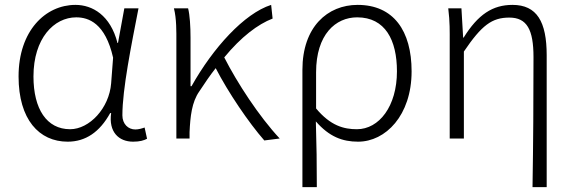

<svg xmlns="http://www.w3.org/2000/svg" viewBox="-20 -567 2349 786"><path d="M257 13C330 13 388 -26 431 -104H435C424 -27 466 13 525 13C552 13 569 8 582 1L572 -45C561 -41 547 -37 534 -37C505 -37 481 -59 481 -95C481 -202 518 -384 547 -533H489L463 -391H461C432 -505 358 -547 289 -547C166 -547 56 -441 56 -254C56 -78 140 13 257 13ZM267 -38C171 -38 117 -121 117 -254C117 -410 201 -496 292 -496C343 -496 411 -472 443 -331L435 -226C427 -124 346 -38 267 -38Z M1125 0C1040 -91 951 -228 898 -332C967 -416 1036 -468 1096 -491L1090 -547C980 -512 852 -371 764 -214H760V-412C760 -459 757 -506 750 -533H692C703 -490 702 -438 702 -395V0H756V-26C759 -90 765 -149 796 -193C819 -228 840 -259 863 -288C914 -189 998 -65 1062 8Z M1218 199H1277C1277 98 1276 31 1273 -70C1328 -7 1382 13 1446 13C1558 13 1665 -94 1665 -275C1665 -441 1591 -547 1444 -547C1321 -547 1218 -457 1218 -281ZM1441 -38C1388 -38 1333 -52 1274 -123V-271C1274 -426 1354 -496 1442 -496C1557 -496 1605 -403 1605 -275C1605 -132 1532 -38 1441 -38Z M2218 199V-341C2218 -478 2178 -547 2078 -547C1997 -547 1937 -508 1878 -413H1876L1869 -533H1815C1822 -477 1821 -438 1821 -395V0H1879V-356C1952 -464 1994 -495 2065 -495C2137 -495 2164 -446 2164 -333C2164 -162 2163 19 2160 199Z"/></svg>

Font: Spoqa Han Sans Neo Light
Style: Regular
Weight: 300
Designer: [Spoqa Han Sans Neo] Dong-huui Kim ___ Younghwa Kang ___ Yujin Lee ___ [Noto Sans] Ryoko NISHIZUKA ____ (kana & ideograp
Foundry: Spoqa (http://www.spoqa-han-sans.com)
Version: Version 1.100;hotconv 1.0.109;makeotfexe 2.5.65596